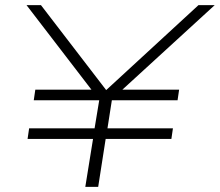

<svg xmlns="http://www.w3.org/2000/svg" viewBox="-20 -725 853 745"><path d="M311 0 341 -186H87L93 -227H347L365 -336H111L117 -377H346L341 -369L83 -705H139L397 -369H385L750 -705H813L446 -369V-377H675L669 -336H414L397 -227H651L645 -186H390L361 0Z"/></svg>

Font: Nunito Sans 10pt Expanded ExtraLight
Style: Italic
Weight: 250
Width: 7
Italic angle: -9°
Designer: Vernon Adams
Foundry: Vernon Adams
Version: Version 3.101;gftools[0.9.27]